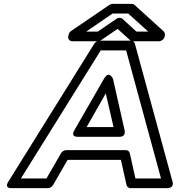

<svg xmlns="http://www.w3.org/2000/svg" viewBox="-20 -946 930 991"><path d="M630 -171H321C311 -171 300 -164 295 -155L220 -25H88L500 -686H631L811 -25H679L650 -155C648 -165 639 -171 630 -171ZM604 -121 633 9C635 18 644 25 654 25H841C884 25 870 -10 870 -10L676 -721C674 -729 666 -736 656 -736H493C485 -736 473 -730 467 -721L24 -10C-1 29 41 25 41 25H228C237 25 248 19 254 9L329 -121ZM381 -240H594C594 -240 631 -236 623 -274L563 -540C563 -540 543 -585 517 -540L364 -274C364 -274 341 -240 381 -240ZM427 -290 526 -464 566 -290ZM745 -783H684L612 -849C604 -856 590 -855 581 -849L485 -783H425L561 -876H642ZM831 -764C832 -770 830 -779 825 -784L674 -921C671 -924 665 -926 659 -926H561C556 -926 550 -924 545 -921L347 -786C341 -782 335 -774 334 -766L332 -758C330 -747 338 -733 353 -733H485C490 -733 496 -735 501 -738L587 -797L652 -738C655 -735 660 -733 666 -733H801C812 -733 827 -743 830 -758Z"/></svg>

Font: Asimov
Style: XWidOuIt
Weight: 500
Designer: Google
Version: Version 2.000980; 2014